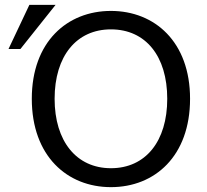

<svg xmlns="http://www.w3.org/2000/svg" viewBox="-20 -754 854 791"><path d="M64 -552 209 -734H101L15 -552ZM669 -347C669 -172 580 -61 437 -61C295 -61 205 -172 205 -347C205 -523 295 -633 437 -633C580 -633 669 -523 669 -347ZM763 -347C763 -582 617 -709 437 -709C257 -709 111 -582 111 -347C111 -111 257 17 437 17C618 17 763 -111 763 -347Z"/></svg>

Font: Repo
Style: Regular
Weight: 400
Designer: Stefan Peev
Foundry: Context Ltd
Version: Version 0.000